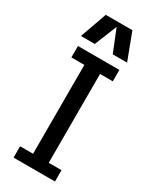

<svg xmlns="http://www.w3.org/2000/svg" viewBox="-194 -791 672 839"><g transform="rotate(30 142.0 -371.0)"><path d="M36.6 -57.1H102.1V-505.4H36.6V-563H245.6V-505.4H181.2V-57.1H245.6V0H36.6ZM25.9 -607.4 73.7 -741.7H208L258.8 -607.4H186.5L141.1 -719.7L95.7 -607.4Z"/></g></svg>

Font: Rokkitt
Style: Regular
Weight: 400
Version: Version 1.2; ttfautohint (v1.5) -l 7 -r 28 -G 50 -x 13 -D la